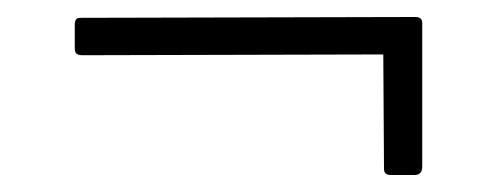

<svg xmlns="http://www.w3.org/2000/svg" viewBox="-20 -415 585 226"><path d="M477 -360Q477 -351 465 -351L77 -350Q73 -350 70.5 -351.5Q68 -353 68 -358V-386Q68 -394 74 -394L469 -395Q477 -395 477 -388ZM477 -219Q477 -209 468 -209H440Q432 -209 432 -216L431 -378Q431 -386 438 -386H468Q477 -386 477 -375Z"/></svg>

Font: Libre Franklin Thin ExtraLight
Style: Regular
Weight: 250
Version: Version 3.000